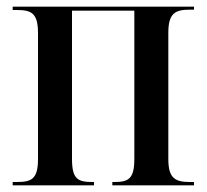

<svg xmlns="http://www.w3.org/2000/svg" viewBox="-20 -556 620 576"><path d="M18 0H262V-10H258C214 -10 196 -18 196 -79V-524H383V-79C383 -19 365 -10 323 -10H317V0H562V-10H551C506 -10 485 -20 485 -79V-458C485 -517 506 -527 550 -527H562V-536H18V-526H30C74 -526 94 -517 94 -457V-79C94 -18 74 -10 30 -10H18Z"/></svg>

Font: Noto Serif Display Condensed Medium
Style: Regular
Weight: 500
Width: 3
Designer: Monotype Design Team
Foundry: Monotype Imaging Inc.
Version: Version 2.009